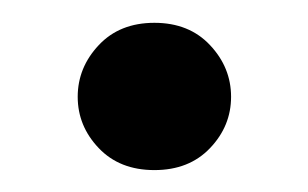

<svg xmlns="http://www.w3.org/2000/svg" viewBox="-20 -343 273 170"><path d="M116.7 -192.4Q85.9 -192.4 67.4 -211.9Q48.8 -231.4 48.8 -257.3Q48.8 -283.2 67.4 -303Q85.9 -322.8 116.7 -322.8Q147.5 -322.8 166 -303Q184.6 -283.2 184.6 -257.3Q184.6 -231.4 166 -211.9Q147.5 -192.4 116.7 -192.4Z"/></svg>

Font: Voltaire
Style: Regular
Weight: 400
Designer: Yvonne Schüttler, Eben Sorkin, Emma Marichal
Foundry: Sorkin Type Co.
Version: Version 1.010; ttfautohint (v1.8.4.7-5d5b)